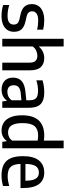

<svg xmlns="http://www.w3.org/2000/svg" viewBox="815 -1663 858 2528"><g transform="rotate(90 1244.0 -399.0)"><path d="M46 -12V-92Q116.5 -69.5 189 -69.5Q247 -69.5 275.2 -90.2Q303.5 -111 303.5 -150Q303.5 -182.5 287.2 -199.8Q271 -217 235 -226L166.5 -241Q97 -257.5 65.5 -294Q34 -330.5 34 -391Q34 -439 58.2 -475.5Q82.5 -512 130.8 -532.2Q179 -552.5 248.5 -552.5Q312.5 -552.5 370.5 -538V-458Q314 -473 251.5 -473Q187.5 -473 158.2 -451Q129 -429 129 -393Q129 -364 144.8 -346.5Q160.5 -329 195.5 -320.5L264.5 -305Q335 -288.5 366.8 -252.5Q398.5 -216.5 398.5 -153.5Q398.5 -103 374 -66.2Q349.5 -29.5 302.8 -9.8Q256 10 190.5 10Q113 10 46 -12Z M490.5 -808H591.5V-485H597Q625.5 -518.5 663.5 -535.5Q701.5 -552.5 747 -552.5Q820 -552.5 863 -507.5Q906 -462.5 906 -363V0H805V-357Q805 -414 781.2 -438Q757.5 -462 713.5 -462Q680 -462 646.5 -446.5Q613 -431 591.5 -399V0H490.5Z M1399 -350.5V0H1315.5L1308 -58.5H1302Q1278.5 -25 1242 -8Q1205.5 9 1160.5 9Q1112 9 1076.2 -9Q1040.5 -27 1021.2 -61Q1002 -95 1002 -141.5Q1002 -216 1049.2 -256.8Q1096.5 -297.5 1198 -306L1300.5 -316.5V-355.5Q1300.5 -400 1287.2 -425Q1274 -450 1246.8 -460.5Q1219.5 -471 1174.5 -471Q1143.5 -471 1107.5 -465.2Q1071.5 -459.5 1037.5 -448.5V-530Q1070.5 -540.5 1111.8 -546.5Q1153 -552.5 1190.5 -552.5Q1262.5 -552.5 1308 -533.2Q1353.5 -514 1376.2 -469.8Q1399 -425.5 1399 -350.5ZM1300.5 -124V-252L1207 -243Q1153 -238 1127.8 -215.2Q1102.5 -192.5 1102.5 -151.5Q1102.5 -109.5 1125 -88.2Q1147.5 -67 1190.5 -67Q1221 -67 1249.8 -80.5Q1278.5 -94 1300.5 -124Z M1498 -261Q1498 -407 1565.5 -479.8Q1633 -552.5 1765.5 -552.5Q1798 -552.5 1831.5 -547.5V-808H1932.5V0H1847L1840 -56.5H1834.5Q1812.5 -26.5 1778 -8.5Q1743.5 9.5 1699.5 9.5Q1642 9.5 1596.8 -17.8Q1551.5 -45 1524.8 -105.5Q1498 -166 1498 -261ZM1831.5 -131.5V-465.5Q1797 -472 1762.5 -472Q1681 -472 1641 -424.8Q1601 -377.5 1601 -269.5Q1601 -195.5 1616.8 -152.8Q1632.5 -110 1660 -93Q1687.5 -76 1726.5 -76Q1757.5 -76 1785.8 -90.2Q1814 -104.5 1831.5 -131.5Z M2456 -240H2138.5Q2140.5 -177 2158 -140Q2175.5 -103 2210.5 -87Q2245.5 -71 2303 -71Q2356.5 -71 2429 -91V-10Q2358.5 10 2290.5 10Q2203.5 10 2147.5 -18.8Q2091.5 -47.5 2063.8 -109.8Q2036 -172 2036 -272.5Q2036 -413 2093 -482.8Q2150 -552.5 2252.5 -552.5Q2352 -552.5 2404 -483Q2456 -413.5 2456 -270ZM2138.5 -305H2360Q2359 -371.5 2346 -410.2Q2333 -449 2309.8 -465.5Q2286.5 -482 2251.5 -482Q2197.5 -482 2168.8 -442Q2140 -402 2138.5 -305Z"/></g></svg>

Font: Encode Sans Semi Condensed Medium
Style: Regular
Weight: 500
Width: 4
Designer: Multiple Designers
Foundry: Impallari Type
Version: Version 2.000